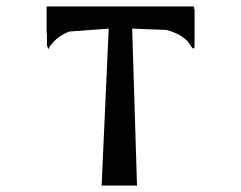

<svg xmlns="http://www.w3.org/2000/svg" viewBox="-20 -577 748 597"><path d="M583 -549H585V-436Q585 -426 581 -426Q579 -426 574 -433Q555 -469 497 -484L391 -488L406 0H296L318 -488L196 -479Q158 -465 135 -433Q134 -433 133 -429Q132 -423 130 -426Q126 -436 126 -436V-473H125V-557H583Z"/></svg>

Font: OpenDyslexic
Style: Regular
Weight: 400
Designer: Abbie Gonzalez
Version: Version 0.920;hotconv 1.0.109;makeotfexe 2.5.65596